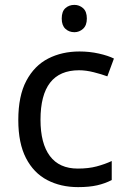

<svg xmlns="http://www.w3.org/2000/svg" viewBox="-20 -757 520 787"><path d="M300 10Q229 10 173.5 -19Q118 -48 86.5 -109Q55 -170 55 -265Q55 -364 88 -426Q121 -488 177.5 -517Q234 -546 306 -546Q347 -546 385 -537.5Q423 -529 447 -517L420 -444Q396 -453 364 -461Q332 -469 304 -469Q146 -469 146 -266Q146 -169 184.5 -117.5Q223 -66 299 -66Q343 -66 376.5 -75Q410 -84 438 -97V-19Q411 -5 378.5 2.5Q346 10 300 10ZM285 -737Q305 -737 320.5 -723.5Q336 -710 336 -681Q336 -653 320.5 -639Q305 -625 285 -625Q263 -625 248 -639Q233 -653 233 -681Q233 -710 248 -723.5Q263 -737 285 -737Z"/></svg>

Font: Noto Sans Meroitic
Style: Regular
Weight: 400
Designer: Monotype Design Team
Foundry: Monotype Imaging Inc.
Version: Version 2.002; ttfautohint (v1.8.4.7-5d5b)